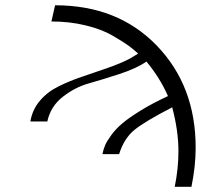

<svg xmlns="http://www.w3.org/2000/svg" viewBox="-20 -715 798 735"><path d="M96.2 -250Q104 -295.9 133.1 -329.8Q162.1 -363.8 205.1 -384.8Q248 -405.8 291.5 -420.4Q335 -435.1 388.4 -453.6Q441.9 -472.2 476.1 -490.2L508.8 -509.8Q492.7 -524.9 472.9 -539.6Q453.1 -554.2 411.1 -578.6Q369.1 -603 307.6 -617.9Q246.1 -632.8 176.8 -632.8L190.9 -694.8Q431.2 -694.8 580.1 -540.5Q729 -386.2 729 -149.9Q729 -78.1 712.9 0H648.9Q663.1 -69.8 663.1 -136.2Q663.1 -214.4 639.2 -304.2Q536.1 -251 495.6 -218.5Q455.1 -186 436 -125H372.1Q376 -144 382.6 -159.4Q389.2 -174.8 406.5 -198.5Q423.8 -222.2 449.5 -243.7Q475.1 -265.1 519.5 -292.5Q564 -319.8 623 -347.2Q592.3 -417 541 -479H540Q502.9 -453.1 437 -431.6Q371.1 -410.2 319.1 -395.5Q267.1 -380.9 220.5 -344.5Q173.8 -308.1 161.1 -250Z"/></svg>

Font: CMU Bright
Style: Oblique
Weight: 500
Italic angle: -12°
Version: Version 0.7.0